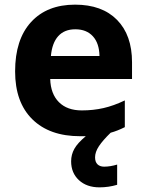

<svg xmlns="http://www.w3.org/2000/svg" viewBox="-20 -576 631 826"><path d="M548 -236H196Q198 -172 233.5 -136.5Q269 -101 332 -101Q381 -101 425 -111Q469 -121 517 -144V-29Q485 -13 456 -5Q422 28 405.5 53Q389 78 389 101Q389 121 399.5 131Q410 141 428 141Q454 141 484 132V219Q447 230 408 230Q353 230 319.5 199Q286 168 286 118Q286 89 300 64Q314 39 349 10H325Q193 10 119 -63Q45 -136 45 -269Q45 -406 113.5 -481Q182 -556 303 -556Q419 -556 483.5 -490.5Q548 -425 548 -308ZM408 -335Q407 -390 379.5 -420Q352 -450 304 -450Q257 -450 230.5 -420.5Q204 -391 199 -335Z"/></svg>

Font: OpenSansMMV
Style: Bold
Weight: 700
Foundry: Ascender Corporation
Version: Version 4.001